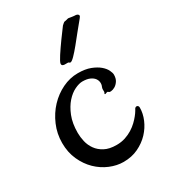

<svg xmlns="http://www.w3.org/2000/svg" viewBox="-160 -708 716 804"><g transform="rotate(-30 198.0 -305.5)"><path d="M371.1 -149.9Q371.1 -122.1 358.9 -93.3Q346.7 -64.5 324.5 -40.8Q302.2 -17.1 270.5 -2Q238.8 13.2 199.2 13.2Q167 13.2 134 -0.5Q101.1 -14.2 74.7 -39.8Q48.3 -65.4 31.7 -102.1Q15.1 -138.7 15.1 -184.1Q15.1 -229 32.5 -269.3Q49.8 -309.6 78.1 -339.6Q106.4 -369.6 142.8 -387.2Q179.2 -404.8 217.8 -404.8Q253.4 -404.8 278.1 -395.3Q302.7 -385.7 317.9 -372.8Q333 -359.9 339.6 -346.2Q346.2 -332.5 346.2 -324.2Q346.2 -305.7 338.4 -293.9Q330.6 -282.2 320.6 -276.4Q310.5 -270.5 301.5 -269.8Q292.5 -269 290 -272.9Q288.1 -274.9 285.9 -274.9Q283.7 -274.9 281.2 -273.9Q278.8 -272.9 276.6 -272Q274.4 -271 272.9 -272Q270.5 -272.9 272.7 -276.4Q274.9 -279.8 274.9 -282.2Q274.9 -286.6 274.7 -292.2Q274.4 -297.9 276.9 -304.2Q281.2 -313 280.5 -323.5Q279.8 -334 273.2 -343.3Q266.6 -352.5 252.7 -358.9Q238.8 -365.2 216.8 -365.2Q201.2 -365.2 179.7 -355Q158.2 -344.7 138.9 -323Q119.6 -301.3 106.2 -267.8Q92.8 -234.4 92.8 -188Q92.8 -168 97.9 -146Q103 -124 116.2 -105.5Q129.4 -86.9 151.9 -75Q174.3 -63 209 -63Q231.9 -63 251.2 -69.3Q270.5 -75.7 286.1 -85.4Q301.8 -95.2 314 -106.9Q326.2 -118.7 334.5 -129.2Q342.8 -139.6 347.4 -147.5Q352.1 -155.3 353 -157.2Q355 -159.7 357.9 -160.9Q360.8 -162.1 363.8 -161.4Q366.7 -160.6 368.9 -158Q371.1 -155.3 371.1 -149.9ZM340.3 -600.1Q322.8 -579.6 303.5 -555.2Q284.2 -530.8 266.6 -509.3Q249 -487.8 234.9 -473.4Q220.7 -459 214.4 -459Q210.9 -459 210.2 -460.4Q209.5 -461.9 207 -462.9Q204.1 -463.9 198.7 -463.6Q193.4 -463.4 188.2 -463.6Q183.1 -463.9 179.2 -466.1Q175.3 -468.3 175.3 -474.1Q175.3 -478 179.9 -487.1Q184.6 -496.1 192.4 -508.1Q200.2 -520 209.7 -533.9Q219.2 -547.9 229.2 -561.5Q239.3 -575.2 248.3 -587.4Q257.3 -599.6 264.2 -608.9Q268.1 -611.8 272.2 -616Q276.4 -620.1 280.3 -620.1Q281.2 -620.1 283.7 -620.6Q286.1 -621.1 289.1 -621.8Q292 -622.6 294.4 -623.3Q296.9 -624 298.3 -624Q298.8 -624 303.2 -623.3Q307.6 -622.6 312.3 -621.8Q316.9 -621.1 321 -620.6Q325.2 -620.1 326.2 -620.1Q326.7 -620.1 331.3 -619.9Q335.9 -619.6 339.8 -617.7Q343.8 -615.7 345.2 -611.6Q346.7 -607.4 340.3 -600.1Z"/></g></svg>

Font: Oregano
Style: Regular
Weight: 400
Version: Version 1.000